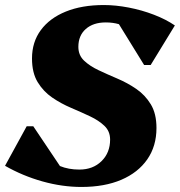

<svg xmlns="http://www.w3.org/2000/svg" viewBox="-36 -726 714 762"><path d="M287 16Q211 16 132.5 -6Q54 -28 -16 -68L70 -225H96L202 -67Q236 -53 279 -53Q333 -53 367 -86.5Q401 -120 401 -172Q401 -205 378.5 -226.5Q356 -248 321 -264.5Q286 -281 246 -298Q206 -315 171 -339Q136 -363 113.5 -400Q91 -437 91 -494Q91 -559 126 -606.5Q161 -654 225 -680Q289 -706 376 -706Q423 -706 475 -696Q527 -686 575 -667.5Q623 -649 658 -625L562 -468H536L436 -630Q412 -637 384 -637Q334 -637 304.5 -611Q275 -585 275 -540Q275 -507 297.5 -485.5Q320 -464 355 -447.5Q390 -431 430 -414Q470 -397 505 -373Q540 -349 562.5 -312Q585 -275 585 -218Q585 -146 548.5 -93.5Q512 -41 445.5 -12.5Q379 16 287 16Z"/></svg>

Font: Platypi ExtraBold
Style: Italic
Weight: 800
Italic angle: -13°
Designer: David Sargent
Foundry: Bolt Cutter Type
Version: Version 1.200; ttfautohint (v1.8.4.7-5d5b)